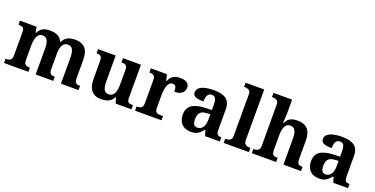

<svg xmlns="http://www.w3.org/2000/svg" viewBox="-25 -1514 4443 2277"><g transform="rotate(20 2196.5 -375.0)"><path d="M20 0V-53H22Q45.3 -53 62.5 -57.8Q79.7 -62.6 89.9 -77.4Q100 -92.3 100 -122V-421Q100 -449.5 91 -463.2Q82 -477 66 -481.5Q50 -486 28 -486H25V-536H235L248 -465H253Q273 -503 296.5 -520.5Q320 -538 347.3 -543.5Q374.6 -549 406 -549Q443 -549 472.5 -540.5Q502 -532 523.5 -513.5Q545 -495 557 -465H566Q586 -503 611 -520.5Q636 -538 664.8 -543.5Q693.6 -549 725 -549Q802 -549 846 -503.2Q890 -457.4 890 -356V-123.5Q890 -93 897.5 -78Q905 -63 920 -58Q935 -53 957 -53H960V0H738V-329Q738 -394 720.1 -429Q702.3 -464 658.2 -464Q627 -464 607.4 -444.4Q587.8 -424.9 579.4 -392.4Q571 -360 571 -321V-124Q571 -93.5 578.5 -78.3Q586 -63 601 -58Q616 -53 638 -53H641V0H419V-329Q419 -394 401.1 -429Q383.1 -464 338.8 -464Q306 -464 287.1 -442.5Q268.3 -420.9 260.1 -385.5Q252 -350.1 252 -309V-118Q252 -90 261 -76Q270 -62 286 -57.5Q302 -53 324 -53H327V0Z M1244 10Q1166.4 10 1124.2 -38.5Q1082 -87 1082 -188V-412Q1082 -441 1075 -456.5Q1068 -472 1053 -477.5Q1038 -483 1014 -483H1012V-536H1234V-216Q1234 -172.6 1240.5 -141.3Q1247 -110 1263.8 -92.5Q1280.6 -75 1309.8 -75Q1342 -75 1362 -93.5Q1382 -112 1391.5 -146.7Q1401 -181.4 1401 -227V-419Q1401 -447.9 1391 -461.5Q1381 -475 1364.8 -479Q1348.7 -483 1328.6 -483H1326V-536H1553V-115.6Q1553 -87 1561.5 -73.5Q1570 -60 1585.7 -56.5Q1601.4 -53 1620 -53H1628V0H1429L1407 -71H1402.1Q1372 -19 1331.5 -4.5Q1291 10 1244 10Z M1673 0V-53H1676Q1699 -53 1715.9 -58Q1732.9 -63 1742.9 -78.5Q1753 -94 1753 -125V-415Q1753 -445 1744 -459.5Q1735 -474 1719 -478.5Q1703 -483 1681 -483H1678V-536H1880L1899.5 -458H1904.7Q1918 -488 1935 -508Q1952 -528 1978.5 -538Q2005 -548 2046 -548Q2104.6 -548 2132.8 -526.9Q2161 -505.8 2161 -467Q2161 -421 2127.5 -395.5Q2094 -370 2034 -370Q2034 -411 2024 -432Q2014 -453 1985 -453Q1959 -453 1943 -435Q1927 -417 1919 -390.5Q1911 -364 1908 -337Q1905 -310 1905 -293V-120Q1905 -91 1914 -76.5Q1923 -62 1939 -57.5Q1955 -53 1975 -53H2007V0Z M2378 10Q2334 10 2298.5 -7.5Q2263 -25 2242 -61.4Q2221 -97.7 2221 -153Q2221 -234 2277 -273Q2333 -312 2445 -316L2527 -318.8V-374Q2527 -407.6 2523 -433.3Q2519 -459 2506 -473.5Q2493 -488 2465.5 -488Q2440 -488 2425 -474Q2410 -460 2404 -435.5Q2398 -411 2398 -380Q2331 -380 2297 -395Q2263 -410 2263 -447Q2263 -483.8 2291 -505.9Q2319 -528 2365.9 -538.5Q2412.8 -549 2468.8 -549Q2574 -549 2626.5 -511Q2679 -473 2679 -379.4V-124.1Q2679 -96.6 2684.5 -81.3Q2690 -66 2703.7 -59.5Q2717.4 -53 2739 -53H2743V0H2557L2536 -69H2527.4Q2505 -42 2485.5 -24.5Q2466 -7 2441 1.5Q2416 10 2378 10ZM2432.8 -63Q2462 -63 2482.8 -78.7Q2503.7 -94.3 2515.3 -123.3Q2527 -152.3 2527 -191V-266L2482 -263Q2442 -261 2418.9 -247.3Q2395.9 -233.5 2385.9 -209.3Q2376 -185.1 2376 -149.4Q2376 -121 2382 -101.5Q2388 -82 2400.8 -72.5Q2413.6 -63 2432.8 -63Z M2792 0V-53H2804Q2819 -53 2835.5 -57.5Q2852 -62 2863.5 -76Q2875 -90 2875 -118V-646Q2875 -673 2863 -686Q2851 -699 2834.5 -703Q2818 -707 2804 -707H2792V-760H3027V-118Q3027 -90 3038.5 -76Q3050 -62 3067 -57.5Q3084 -53 3098 -53H3110V0Z M3147 0V-53H3149Q3172 -53 3189.6 -57.8Q3207.1 -62.6 3217.6 -77.4Q3228 -92.3 3228 -122L3227 -646Q3227 -672.9 3215 -686Q3203 -699 3186.5 -703Q3170 -707 3156 -707H3144V-760H3379V-595Q3379 -569 3377 -539.6Q3375 -510.2 3373 -489.1Q3371 -468 3371 -468H3380Q3400 -506 3423.5 -523Q3447 -540 3474.5 -544.5Q3502 -549 3532.6 -549Q3610 -549 3654 -503.2Q3698 -457.4 3698 -356V-123.5Q3698 -93 3705.5 -78Q3713 -63 3728 -58Q3743 -53 3765 -53H3768V0H3546V-329Q3546 -394 3528.2 -429Q3510.4 -464 3466 -464Q3433 -464 3414 -442.5Q3395 -421 3387 -385.5Q3379 -350 3379 -309L3380 -118Q3380 -90 3388.5 -76Q3397 -62 3413 -57.5Q3429 -53 3451 -53H3454V0Z M3996 10Q3952 10 3916.5 -7.5Q3881 -25 3860 -61.4Q3839 -97.7 3839 -153Q3839 -234 3895 -273Q3951 -312 4063 -316L4145 -318.8V-374Q4145 -407.6 4141 -433.3Q4137 -459 4124 -473.5Q4111 -488 4083.5 -488Q4058 -488 4043 -474Q4028 -460 4022 -435.5Q4016 -411 4016 -380Q3949 -380 3915 -395Q3881 -410 3881 -447Q3881 -483.8 3909 -505.9Q3937 -528 3983.9 -538.5Q4030.8 -549 4086.8 -549Q4192 -549 4244.5 -511Q4297 -473 4297 -379.4V-124.1Q4297 -96.6 4302.5 -81.3Q4308 -66 4321.7 -59.5Q4335.4 -53 4357 -53H4361V0H4175L4154 -69H4145.4Q4123 -42 4103.5 -24.5Q4084 -7 4059 1.5Q4034 10 3996 10ZM4050.8 -63Q4080 -63 4100.8 -78.7Q4121.7 -94.3 4133.3 -123.3Q4145 -152.3 4145 -191V-266L4100 -263Q4060 -261 4036.9 -247.3Q4013.9 -233.5 4003.9 -209.3Q3994 -185.1 3994 -149.4Q3994 -121 4000 -101.5Q4006 -82 4018.8 -72.5Q4031.6 -63 4050.8 -63Z"/></g></svg>

Font: Noto Serif Kannada
Style: Regular
Weight: 400
Designer: Universal Thirst, Indian Type Foundry and the Monotype Design Team
Foundry: Monotype Imaging Inc.
Version: Version 2.003